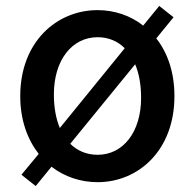

<svg xmlns="http://www.w3.org/2000/svg" viewBox="-20 -598 655 645"><path d="M100 27 153 -38C197 -4 251 14 308 14C444 14 566 -92 566 -275C566 -355 543 -421 505 -469L563 -540L515 -578L461 -512C418 -546 364 -564 308 -564C171 -564 48 -458 48 -275C48 -195 72 -130 110 -81L52 -11ZM308 -78C272 -78 240 -91 216 -115L434 -382C447 -352 454 -313 454 -269C454 -155 394 -78 308 -78ZM181 -168C168 -199 161 -237 161 -281C161 -395 221 -473 308 -473C344 -473 375 -460 399 -436Z"/></svg>

Font: Noto Sans CJK SC Medium
Style: Regular
Weight: 500
Designer: Ryoko NISHIZUKA 西塚涼子 (kana, bopomofo & ideographs); Paul D. Hunt (Latin, Greek & Cyrillic); Sandoll Communications 산돌커뮤니
Foundry: Adobe
Version: Version 2.004;hotconv 1.0.118;makeotfexe 2.5.65603